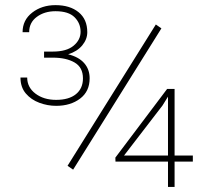

<svg xmlns="http://www.w3.org/2000/svg" viewBox="-20 -735 814 755"><path d="M614.7 -623.5 267.6 -67.9 245.6 -83 592.8 -638.7ZM738.3 -123.5V-99.6H666.5V0H640.6V-99.6H434.1L433.6 -115.2L637.2 -385.3H666.5V-123.5ZM467.8 -123.5H640.6V-355L619.1 -320.3ZM153.3 -508.3V-532.2H188Q241.7 -532.2 269.3 -555.2Q296.9 -578.1 296.9 -609.9Q296.9 -643.6 273.2 -667.2Q249.5 -690.9 198.2 -690.9Q154.8 -690.9 124.8 -668.7Q94.7 -646.5 94.7 -608.4H68.8Q68.8 -656.2 106.7 -685.5Q144.5 -714.8 198.2 -714.8Q254.9 -714.8 289.1 -687Q323.2 -659.2 323.2 -608.4Q323.2 -580.6 303.5 -556.6Q283.7 -532.7 248 -521.5Q289.6 -511.2 311 -486.8Q332.5 -462.4 332.5 -427.2Q332.5 -375.5 294.9 -347.2Q257.3 -318.8 200.7 -318.8Q167 -318.8 134.8 -330.8Q102.5 -342.8 81.5 -367.4Q60.5 -392.1 60.5 -430.2H86.9Q86.9 -391.6 119.4 -366.9Q151.9 -342.3 200.7 -342.3Q251 -342.3 278.6 -364.7Q306.2 -387.2 306.2 -426.8Q306.2 -470.2 273.2 -489.3Q240.2 -508.3 188 -508.3Z"/></svg>

Font: Vazirmatn UI FD Thin
Style: Regular
Weight: 100
Designer: Saber Rastikerdar
Foundry: Saber Rastikerdar
Version: Version 33.003